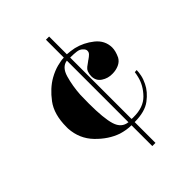

<svg xmlns="http://www.w3.org/2000/svg" viewBox="-229 -757 1025 1025"><g transform="rotate(-45 283.5 -244.5)"><path d="M331 -512Q344 -511 357 -509.5Q370 -508 384 -505Q438 -492 482.5 -456.5Q527 -421 528 -367Q528 -353 524 -338Q520 -323 512 -306Q501 -286 478.5 -276Q456 -266 430 -266Q396 -265 368 -283.5Q340 -302 340 -337Q340 -345 341.5 -352.5Q343 -360 346 -369Q350 -379 360.5 -387.5Q371 -396 383 -404Q385 -406 387.5 -407.5Q390 -409 393 -411Q405 -419 413.5 -427.5Q422 -436 422 -446Q423 -451 420 -457.5Q417 -464 409 -471Q398 -482 378 -484.5Q358 -487 336 -487H331V-24Q335 -23 338 -23H345Q420 -22 461 -64Q502 -106 514 -157Q516 -165 517.5 -172.5Q519 -180 520 -188L535 -189Q535 -173 530.5 -151Q526 -129 514 -105Q495 -65 452 -32.5Q409 0 331 0V157H307V0Q289 0 270.5 -3Q252 -6 232 -12Q168 -34 114 -90Q60 -146 55 -227V-239Q55 -334 97.5 -390.5Q140 -447 191 -476Q225 -495 256.5 -503Q288 -511 307 -511V-646H331ZM307 -488Q265 -482 249 -427Q233 -372 229 -308Q229 -291 228.5 -274.5Q228 -258 228 -243Q228 -131 244 -79.5Q260 -28 307 -23Z"/></g></svg>

Font: Fette UNZ Fraktur
Style: Regular
Weight: 900
Foundry: UNZ1 Extensions by Catfonts.de
Version: Version 0.000 2012 initial release